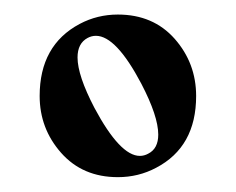

<svg xmlns="http://www.w3.org/2000/svg" viewBox="-20 -735 319 260"><path d="M33.7 -495.1ZM33.7 -605Q33.7 -673.8 87.9 -702.6Q111.8 -715.3 139.6 -715.3Q187.5 -715.3 216.6 -682.4Q245.6 -649.4 245.6 -605Q245.6 -536.1 191.4 -507.8Q167.5 -495.1 139.6 -495.1Q91.8 -495.1 62.7 -528.1Q33.7 -561 33.7 -605ZM85 -657.2Q85 -632.8 107.9 -588.9Q142.6 -523.9 169.4 -523.9Q175.3 -523.9 180.7 -526.9Q194.3 -533.7 194.3 -552.7Q194.3 -577.6 171.4 -621.6Q137.2 -686.5 109.9 -686.5Q104 -686.5 98.6 -683.6Q85 -676.3 85 -657.2Z"/></svg>

Font: UnifrakturMaguntia
Style: Book
Weight: 400
Designer: j. 'mach' wust, Gerrit Ansmann, Georg Duffner, based on a font by Peter Wiegel, original typeface by Carl Albert Fahrenw
Version: Version 2017-03-19